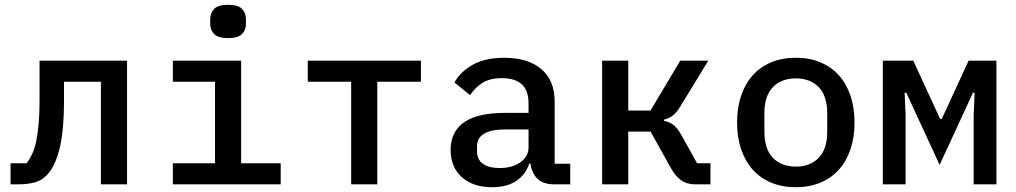

<svg xmlns="http://www.w3.org/2000/svg" viewBox="-20 -769 4240 801"><path d="M24 -88H91Q104 -105 114.5 -127.5Q125 -150 131.5 -182Q138 -214 141.5 -256Q145 -298 145 -354V-516H510V0H401V-428H247V-352Q247 -221 228 -147Q209 -73 176 -39Q153 -15 123 -7.5Q93 0 60 0H24Z M932 -610Q890 -610 873.5 -627Q857 -644 857 -669V-690Q857 -715 873.5 -732Q890 -749 931 -749Q973 -749 989.5 -732Q1006 -715 1006 -690V-669Q1006 -644 989.5 -627Q973 -610 932 -610ZM701 -88H877V-428H701V-516H986V-88H1151V0H701Z M1445 -428H1264V-516H1736V-428H1554V0H1445Z M2292 0Q2245 0 2221.5 -24Q2198 -48 2193 -87H2188Q2173 -40 2133.5 -14Q2094 12 2033 12Q1954 12 1907 -29.5Q1860 -71 1860 -144Q1860 -219 1915.5 -258.5Q1971 -298 2086 -298H2185V-338Q2185 -443 2074 -443Q2024 -443 1993 -423.5Q1962 -404 1941 -372L1876 -425Q1898 -467 1950 -497.5Q2002 -528 2084 -528Q2182 -528 2238 -481Q2294 -434 2294 -345V-86H2359V0ZM2064 -68Q2117 -68 2151 -92Q2185 -116 2185 -154V-229H2088Q1970 -229 1970 -158V-138Q1970 -103 1995 -85.5Q2020 -68 2064 -68Z M2492 -516H2601V-308H2694L2818 -516H2935L2820 -328Q2803 -299 2787 -287Q2771 -275 2750 -270V-265Q2774 -260 2790 -247.5Q2806 -235 2823 -205L2888 -88H2944V0H2880Q2847 0 2823.5 -15.5Q2800 -31 2780 -66L2694 -220H2601V0H2492Z M3300 12Q3243 12 3197.5 -7Q3152 -26 3120.5 -61Q3089 -96 3072 -146Q3055 -196 3055 -258Q3055 -320 3072 -370Q3089 -420 3120.5 -455Q3152 -490 3197.5 -509Q3243 -528 3300 -528Q3357 -528 3402.5 -509Q3448 -490 3479.5 -455Q3511 -420 3528 -370Q3545 -320 3545 -258Q3545 -196 3528 -146Q3511 -96 3479.5 -61Q3448 -26 3402.5 -7Q3357 12 3300 12ZM3300 -74Q3360 -74 3395.5 -110.5Q3431 -147 3431 -219V-297Q3431 -369 3395.5 -405.5Q3360 -442 3300 -442Q3240 -442 3204.5 -405.5Q3169 -369 3169 -297V-219Q3169 -147 3204.5 -110.5Q3240 -74 3300 -74Z M3663 -516H3790L3902 -273H3909L4021 -516H4137V0H4042V-291L4046 -382H4039L3900 -81L3761 -382H3754L3758 -291V0H3663Z"/></svg>

Font: IBM Plex Mono Medium
Style: Regular
Weight: 500
Monospace: yes
Designer: Mike Abbink, Paul van der Laan, Pieter van Rosmalen
Foundry: Bold Monday
Version: Version 2.3